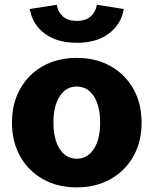

<svg xmlns="http://www.w3.org/2000/svg" viewBox="-20 -788 657 821"><path d="M308.1 13.2Q226.1 13.2 163.6 -22Q101.1 -57.1 66.2 -119.6Q31.2 -182.1 31.2 -263.7Q31.2 -345.7 66.2 -408Q101.1 -470.2 163.6 -505.4Q226.1 -540.5 308.1 -540.5Q390.1 -540.5 452.6 -505.4Q515.1 -470.2 550.3 -408Q585.4 -345.7 585.4 -263.7Q585.4 -181.6 550.3 -119.4Q515.1 -57.1 452.4 -22Q389.6 13.2 308.1 13.2ZM308.1 -109.4Q354.5 -109.4 381.3 -150.9Q408.2 -192.4 408.2 -263.7Q408.2 -335 381.3 -376.5Q354.5 -418 308.1 -418Q262.2 -418 235.4 -376.5Q208.5 -335 208.5 -263.7Q208.5 -192.4 235.4 -150.9Q262.2 -109.4 308.1 -109.4ZM308.6 -605Q224.1 -605 171.1 -644.5Q118.2 -684.1 107.4 -749.5L222.7 -767.6Q227.1 -737.3 248.8 -718Q270.5 -698.7 308.6 -698.7Q346.7 -698.7 368.2 -718Q389.6 -737.3 394 -767.6L509.3 -749.5Q498.5 -684.6 445.8 -644.8Q393.1 -605 308.6 -605Z"/></svg>

Font: Schibsted Grotesk ExtraBold
Style: Regular
Weight: 800
Designer: Bakken & Baeck AS, Henrik Kongsvoll
Foundry: Schibsted ASA
Version: Version 1.100; ttfautohint (v1.8.4.7-5d5b);gftools[0.9.25]